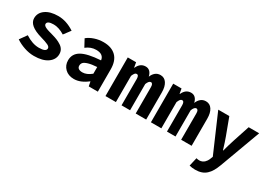

<svg xmlns="http://www.w3.org/2000/svg" viewBox="-11 -1250 3021 2194"><g transform="rotate(30 1499.0 -153.0)"><path d="M295.9 12.2Q232.4 12.2 168 -9.8Q103.5 -31.7 53.2 -65.9L119.1 -158.2Q212.9 -97.2 298.8 -97.2Q394 -97.2 394 -142.1Q394 -164.1 362.8 -179.4Q331.5 -194.8 261.2 -214.8Q84 -265.6 84 -363.8Q84 -435.1 145.8 -479Q207.5 -522.9 313 -522.9Q420.9 -522.9 526.9 -453.1L460.9 -365.2Q383.8 -413.1 315.9 -413.1Q230 -413.1 230 -371.1Q230 -365.2 232.2 -359.9Q234.4 -354.5 240.2 -349.6Q246.1 -344.7 251.5 -340.8Q256.8 -336.9 267.6 -332.5Q278.3 -328.1 285.9 -325.2Q293.5 -322.3 308.1 -318.1Q322.8 -314 331.3 -311.5Q339.8 -309.1 356.9 -304.2Q397.9 -293 427.7 -280.8Q457.5 -268.6 484.6 -250.7Q511.7 -232.9 525.9 -207.8Q540 -182.6 540 -150.9Q540 -79.1 475.8 -33.4Q411.6 12.2 295.9 12.2Z M823.7 12.2Q750 12.2 705.3 -31.5Q660.6 -75.2 660.6 -141.1Q660.6 -227.5 737.1 -272.2Q813.5 -316.9 987.8 -328.1Q983.9 -364.7 957.5 -384.8Q931.2 -404.8 881.8 -404.8Q810.5 -404.8 750.5 -356.9L698.7 -453.1Q735.8 -484.4 792.5 -503.7Q849.1 -522.9 910.6 -522.9Q1017.1 -522.9 1075.9 -465.1Q1134.8 -407.2 1134.8 -293.9V0H1014.6L1003.4 -58.1H999.5Q909.7 12.2 823.7 12.2ZM870.6 -102.1Q927.2 -102.1 987.8 -151.9V-240.2Q917.5 -235.8 875 -223.1Q832.5 -210.4 817.1 -193.4Q801.8 -176.3 801.8 -151.9Q801.8 -127 819.8 -114.5Q837.9 -102.1 870.6 -102.1Z M1235.4 0V-509.8H1345.2L1356.4 -445.8H1360.4Q1394.5 -522.9 1466.3 -522.9Q1499.5 -522.9 1521.7 -501.5Q1543.9 -480 1553.2 -439Q1567.9 -477.1 1595.2 -500Q1622.6 -522.9 1662.1 -522.9Q1713.9 -522.9 1743.2 -478.8Q1772.5 -434.6 1772.5 -357.9V0H1634.3V-347.2Q1634.3 -397.9 1606.4 -397.9Q1580.1 -397.9 1560.1 -346.2V0H1447.3V-347.2Q1447.3 -397.9 1418.5 -397.9Q1404.8 -397.9 1394.5 -385.5Q1384.3 -373 1373 -346.2V0Z M1835 0V-509.8H1944.8L1956.1 -445.8H1960Q1994.1 -522.9 2065.9 -522.9Q2099.1 -522.9 2121.3 -501.5Q2143.6 -480 2152.8 -439Q2167.5 -477.1 2194.8 -500Q2222.2 -522.9 2261.7 -522.9Q2313.5 -522.9 2342.8 -478.8Q2372.1 -434.6 2372.1 -357.9V0H2233.9V-347.2Q2233.9 -397.9 2206.1 -397.9Q2179.7 -397.9 2159.7 -346.2V0H2046.9V-347.2Q2046.9 -397.9 2018.1 -397.9Q2004.4 -397.9 1994.1 -385.5Q1983.9 -373 1972.7 -346.2V0Z M2541.5 216.8Q2500.5 216.8 2465.3 207L2491.2 95.2Q2511.2 101.1 2530.3 101.1Q2550.3 101.1 2567.9 93.5Q2585.4 85.9 2597.4 74Q2609.4 62 2616.7 50.8Q2624 39.6 2628.4 28.8L2644.5 -12.2L2429.2 -509.8H2575.2L2658.2 -287.1Q2677.7 -235.4 2708.5 -133.8H2712.4Q2733.4 -213.4 2757.3 -287.1L2830.6 -509.8H2969.2L2772.5 23.9Q2753.9 73.7 2733.9 108.2Q2713.9 142.6 2686.5 167.7Q2659.2 192.9 2623.5 204.8Q2587.9 216.8 2541.5 216.8Z"/></g></svg>

Font: Office Code Pro Bold
Style: Regular
Weight: 700
Designer: Nathan Rutzky & Paul D. Hunt
Foundry: Adobe Systems Incorporated
Version: Version 1.004;PS 001.004;hotconv 1.0.70;makeotf.lib2.5.58329